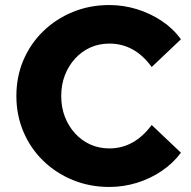

<svg xmlns="http://www.w3.org/2000/svg" viewBox="-20 -731 760 762"><path d="M414 11Q336 11 269 -16.5Q202 -44 151.5 -93Q101 -142 73 -208Q45 -274 45 -350Q45 -427 73 -492.5Q101 -558 151.5 -607Q202 -656 269 -683.5Q336 -711 414 -711Q470 -711 523.5 -694.5Q577 -678 622.5 -647.5Q668 -617 698 -575L582 -465Q548 -512 506 -535Q464 -558 414 -558Q373 -558 338.5 -542.5Q304 -527 278 -498.5Q252 -470 237.5 -432.5Q223 -395 223 -350Q223 -305 237.5 -267.5Q252 -230 278 -201.5Q304 -173 338.5 -157.5Q373 -142 414 -142Q464 -142 506 -165.5Q548 -189 582 -235L698 -125Q668 -84 622.5 -53Q577 -22 523.5 -5.5Q470 11 414 11Z"/></svg>

Font: Red Hat Text
Style: Bold
Weight: 700
Designer: Pentagram, MCKL
Foundry: MCKL
Version: Version 1.030